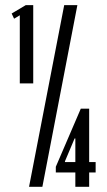

<svg xmlns="http://www.w3.org/2000/svg" viewBox="-20 -719 413 739"><path d="M56.2 -397.9V-660.2L34.2 -647L24.9 -667L79.1 -699.2H107.9V-397.9ZM91.8 0 227.1 -699.2H277.8L143.1 0ZM194.8 -55.2V-77.1L291 -300.8H323.2V-95.2H348.1V-55.2H323.2V0H270V-55.2ZM270 -186H267.1L230 -98.1V-95.2H270Z"/></svg>

Font: Moniqa Black Paragraph
Style: Regular
Weight: 900
Designer: Rajesh Rajput
Foundry: Rajesh Rajput
Version: Version 1.000